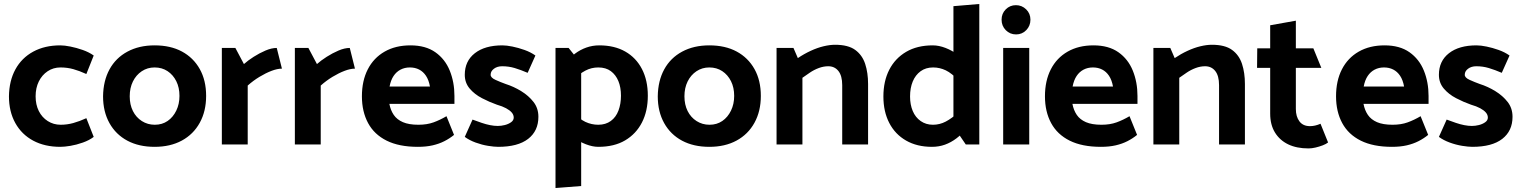

<svg xmlns="http://www.w3.org/2000/svg" viewBox="-20 -726 7647 965"><path d="M414 -132Q379 -116 348 -107.5Q317 -99 285 -99Q249 -99 220 -117.5Q191 -136 175 -168Q159 -200 159 -242Q159 -284 175 -316.5Q191 -349 219.5 -368Q248 -387 284 -387Q318 -387 348.5 -378.5Q379 -370 414 -354L451 -447Q427 -464 395.5 -475Q364 -486 334 -492Q304 -498 283 -498Q205 -498 147 -466.5Q89 -435 57.5 -377.5Q26 -320 25 -242Q25 -165 57 -107.5Q89 -50 147 -19Q205 12 283 12Q304 12 334 7Q364 2 396.5 -9.5Q429 -21 451 -38Z M757 12Q678 12 620 -19Q562 -50 530 -107.5Q498 -165 498 -242Q499 -320 530.5 -377.5Q562 -435 620.5 -466.5Q679 -498 757 -498Q837 -498 894.5 -467Q952 -436 984 -379Q1016 -322 1016 -244Q1016 -167 984 -109Q952 -51 894 -19.5Q836 12 757 12ZM758 -99Q795 -99 822.5 -118Q850 -137 866 -170Q882 -203 882 -244Q882 -286 866 -318Q850 -350 822 -368.5Q794 -387 757 -387Q721 -387 692.5 -368Q664 -349 648 -316.5Q632 -284 632 -242Q632 -200 648 -168Q664 -136 693 -117.5Q722 -99 758 -99Z M1225 0V-296Q1253 -321 1284.5 -340Q1316 -359 1345 -370Q1374 -381 1397 -381L1371 -485Q1345 -485 1314.5 -472Q1284 -459 1255 -440.5Q1226 -422 1206 -404L1163 -485H1095V0Z M1592 0V-296Q1620 -321 1651.5 -340Q1683 -359 1712 -370Q1741 -381 1764 -381L1738 -485Q1712 -485 1681.5 -472Q1651 -459 1622 -440.5Q1593 -422 1573 -404L1530 -485H1462V0Z M2264 -204V-244Q2264 -313 2240.5 -371Q2217 -429 2168 -463.5Q2119 -498 2043 -498Q1968 -498 1913 -466.5Q1858 -435 1828.5 -377.5Q1799 -320 1799 -242Q1799 -165 1830 -107.5Q1861 -50 1923.5 -19Q1986 12 2080 12Q2122 12 2154.5 4.5Q2187 -3 2213.5 -16.5Q2240 -30 2262 -48L2224 -142Q2192 -123 2159 -111Q2126 -99 2083 -99Q2035 -99 2005 -112Q1975 -125 1959 -148.5Q1943 -172 1937 -204ZM1938 -291Q1944 -323 1958 -344Q1972 -365 1993 -376Q2014 -387 2040 -387Q2066 -387 2086.5 -376.5Q2107 -366 2121 -345Q2135 -324 2141 -291Z M2316 -38Q2339 -21 2370.5 -9.5Q2402 2 2433 7Q2464 12 2484 12Q2583 12 2634.5 -28Q2686 -68 2686 -139Q2686 -182 2661.5 -213.5Q2637 -245 2599.5 -268Q2562 -291 2521 -304Q2496 -313 2470.5 -324.5Q2445 -336 2446 -351Q2446 -368 2462.5 -380.5Q2479 -393 2504 -393Q2537 -393 2567 -384Q2597 -375 2632 -360L2671 -447Q2647 -464 2616 -475Q2585 -486 2555.5 -492Q2526 -498 2505 -498Q2417 -498 2366.5 -458.5Q2316 -419 2316 -350Q2316 -310 2340.5 -281Q2365 -252 2402.5 -232.5Q2440 -213 2477 -200Q2505 -192 2523.5 -182Q2542 -172 2552 -160.5Q2562 -149 2562 -135Q2562 -121 2548.5 -111.5Q2535 -102 2517 -97.5Q2499 -93 2482 -93Q2464 -93 2443.5 -97Q2423 -101 2401 -108.5Q2379 -116 2355 -125Z M2901 209V-406L2838 -485H2772V219ZM2857 -323Q2892 -355 2922 -371Q2952 -387 2987 -387Q3025 -387 3050 -368.5Q3075 -350 3088 -318.5Q3101 -287 3101 -245Q3101 -204 3088.5 -170.5Q3076 -137 3050 -118Q3024 -99 2987 -99Q2953 -99 2922 -113.5Q2891 -128 2857 -167L2820 -79Q2835 -56 2863 -35Q2891 -14 2924.5 -1Q2958 12 2987 12Q3067 12 3122 -20.5Q3177 -53 3206.5 -110.5Q3236 -168 3236 -245Q3236 -322 3206.5 -379Q3177 -436 3122.5 -467Q3068 -498 2992 -498Q2958 -498 2927 -487Q2896 -476 2869.5 -456Q2843 -436 2820 -408Z M3545 12Q3466 12 3408 -19Q3350 -50 3318 -107.5Q3286 -165 3286 -242Q3287 -320 3318.5 -377.5Q3350 -435 3408.5 -466.5Q3467 -498 3545 -498Q3625 -498 3682.5 -467Q3740 -436 3772 -379Q3804 -322 3804 -244Q3804 -167 3772 -109Q3740 -51 3682 -19.5Q3624 12 3545 12ZM3546 -99Q3583 -99 3610.5 -118Q3638 -137 3654 -170Q3670 -203 3670 -244Q3670 -286 3654 -318Q3638 -350 3610 -368.5Q3582 -387 3545 -387Q3509 -387 3480.5 -368Q3452 -349 3436 -316.5Q3420 -284 3420 -242Q3420 -200 3436 -168Q3452 -136 3481 -117.5Q3510 -99 3546 -99Z M4013 0V-335Q4030 -347 4050.5 -361Q4071 -375 4095 -384Q4119 -393 4143 -393Q4175 -393 4194 -369Q4213 -345 4213 -298V0H4343V-304Q4343 -360 4328.5 -404.5Q4314 -449 4278.5 -475Q4243 -501 4177 -501Q4151 -501 4119.5 -493.5Q4088 -486 4054.5 -470.5Q4021 -455 3990 -434L3968 -485H3883V0Z M4772 -91 4834 0H4902V-706L4772 -695ZM4799 -163Q4764 -131 4733.5 -115Q4703 -99 4669 -99Q4634 -99 4607.5 -117.5Q4581 -136 4567.5 -168Q4554 -200 4554 -241Q4554 -284 4567.5 -316.5Q4581 -349 4607 -368Q4633 -387 4670 -387Q4703 -387 4733.5 -372.5Q4764 -358 4800 -319L4836 -407Q4821 -430 4793.5 -451Q4766 -472 4732.5 -485Q4699 -498 4668 -498Q4590 -498 4534.5 -465.5Q4479 -433 4449.5 -375.5Q4420 -318 4420 -241Q4420 -165 4449.5 -108Q4479 -51 4534 -19.5Q4589 12 4664 12Q4699 12 4729.5 1Q4760 -10 4787 -30.5Q4814 -51 4836 -78Z M5153 0V-485H5022V0ZM5087 -553Q5117 -553 5138 -574.5Q5159 -596 5159 -627Q5159 -658 5137.5 -679Q5116 -700 5086 -700Q5056 -700 5035 -679Q5014 -658 5014 -627Q5014 -596 5035 -574.5Q5056 -553 5087 -553Z M5697 -204V-244Q5697 -313 5673.5 -371Q5650 -429 5601 -463.5Q5552 -498 5476 -498Q5401 -498 5346 -466.5Q5291 -435 5261.5 -377.5Q5232 -320 5232 -242Q5232 -165 5263 -107.5Q5294 -50 5356.5 -19Q5419 12 5513 12Q5555 12 5587.5 4.5Q5620 -3 5646.5 -16.5Q5673 -30 5695 -48L5657 -142Q5625 -123 5592 -111Q5559 -99 5516 -99Q5468 -99 5438 -112Q5408 -125 5392 -148.5Q5376 -172 5370 -204ZM5371 -291Q5377 -323 5391 -344Q5405 -365 5426 -376Q5447 -387 5473 -387Q5499 -387 5519.5 -376.5Q5540 -366 5554 -345Q5568 -324 5574 -291Z M5907 0V-335Q5924 -347 5944.5 -361Q5965 -375 5989 -384Q6013 -393 6037 -393Q6069 -393 6088 -369Q6107 -345 6107 -298V0H6237V-304Q6237 -360 6222.5 -404.5Q6208 -449 6172.5 -475Q6137 -501 6071 -501Q6045 -501 6013.5 -493.5Q5982 -486 5948.5 -470.5Q5915 -455 5884 -434L5862 -485H5777V0Z M6581 -483H6493V-622L6364 -599V-483H6299L6298 -385H6364V-155Q6364 -99 6388 -60Q6412 -21 6454.5 -0.5Q6497 20 6557 20Q6573 20 6592 15.5Q6611 11 6628 4.5Q6645 -2 6655 -10L6617 -104Q6603 -98 6590 -95Q6577 -92 6564 -92Q6529 -92 6511 -116Q6493 -140 6493 -178V-385H6621Z M7160 -204V-244Q7160 -313 7136.5 -371Q7113 -429 7064 -463.5Q7015 -498 6939 -498Q6864 -498 6809 -466.5Q6754 -435 6724.5 -377.5Q6695 -320 6695 -242Q6695 -165 6726 -107.5Q6757 -50 6819.5 -19Q6882 12 6976 12Q7018 12 7050.5 4.5Q7083 -3 7109.5 -16.5Q7136 -30 7158 -48L7120 -142Q7088 -123 7055 -111Q7022 -99 6979 -99Q6931 -99 6901 -112Q6871 -125 6855 -148.5Q6839 -172 6833 -204ZM6834 -291Q6840 -323 6854 -344Q6868 -365 6889 -376Q6910 -387 6936 -387Q6962 -387 6982.5 -376.5Q7003 -366 7017 -345Q7031 -324 7037 -291Z M7212 -38Q7235 -21 7266.5 -9.5Q7298 2 7329 7Q7360 12 7380 12Q7479 12 7530.5 -28Q7582 -68 7582 -139Q7582 -182 7557.5 -213.5Q7533 -245 7495.5 -268Q7458 -291 7417 -304Q7392 -313 7366.5 -324.5Q7341 -336 7342 -351Q7342 -368 7358.5 -380.5Q7375 -393 7400 -393Q7433 -393 7463 -384Q7493 -375 7528 -360L7567 -447Q7543 -464 7512 -475Q7481 -486 7451.5 -492Q7422 -498 7401 -498Q7313 -498 7262.5 -458.5Q7212 -419 7212 -350Q7212 -310 7236.5 -281Q7261 -252 7298.5 -232.5Q7336 -213 7373 -200Q7401 -192 7419.5 -182Q7438 -172 7448 -160.5Q7458 -149 7458 -135Q7458 -121 7444.5 -111.5Q7431 -102 7413 -97.5Q7395 -93 7378 -93Q7360 -93 7339.5 -97Q7319 -101 7297 -108.5Q7275 -116 7251 -125Z"/></svg>

Font: Catamaran Thin
Style: Bold
Weight: 700
Version: Version 2.000